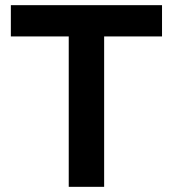

<svg xmlns="http://www.w3.org/2000/svg" viewBox="-20 -723 669 743"><path d="M246 0V-688H383V0ZM22 -582V-703H607V-582Z"/></svg>

Font: Outfit Thin SemiBold
Style: Regular
Weight: 600
Version: Version 1.100;gftools[0.9.27]